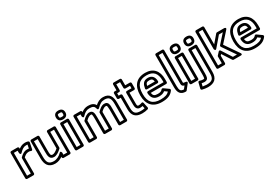

<svg xmlns="http://www.w3.org/2000/svg" viewBox="61 -1949 4817 3364"><g transform="rotate(-30 2469.5 -267.0)"><path d="M361.1 -421.2C349.6 -423.3 339.9 -424 328 -424C261.9 -424 217.9 -388.1 179.6 -350.9C174.7 -346.2 172 -338.8 172 -333V-25H96V-487H172V-439C172 -439 182.8 -386.4 215.4 -422.1C235.4 -443.9 256.6 -461.7 279.2 -475.8C299.8 -488.6 322.5 -495 349 -495C359.8 -495 370.1 -494.2 376 -493.2ZM222 -496.5V-512C222 -522.7 212.1 -537 197 -537H71C60.3 -537 46 -527.1 46 -512V0C46 10.7 55.9 25 71 25H197C207.7 25 222 15.1 222 0V-322.2C250.2 -348.1 281.5 -374 328 -374C346.8 -374 360.3 -370.9 368.8 -366.6C398.7 -351.7 403.8 -380.9 404.5 -383.9L429.5 -504.9C436.7 -540 381.9 -545 349 -545C297.6 -545 254.9 -522.5 222 -496.5Z M633 -10C531.8 -10 502 -58.9 502 -170V-487H578V-230C578 -162.6 576.1 -71 672 -71C720.3 -71 769.9 -101 824.1 -151.8C829.2 -156.5 832 -164 832 -170V-487H908V-25H832V-66C832 -66 821.3 -118.6 788.6 -82.9C756 -47.4 693.6 -10 633 -10ZM633 40C689.4 40 742 17.1 782 -11.2V0C782 10.7 791.9 25 807 25H933C943.7 25 958 15.1 958 0V-512C958 -522.7 948.1 -537 933 -537H807C796.3 -537 782 -527.1 782 -512V-181C735.1 -138.8 697 -121 672 -121C628.9 -121 628 -147.5 628 -230V-512C628 -522.7 618.1 -537 603 -537H477C466.3 -537 452 -527.1 452 -512V-170C452 -46.4 499.4 40 633 40Z M1137 -691C1178.3 -691 1183 -686.7 1183 -652C1183 -617.7 1177.2 -613 1137 -613C1097.3 -613 1093 -618.5 1093 -652C1093 -686.8 1097.1 -691 1137 -691ZM1137 -741C1079.4 -741 1043 -712 1043 -652C1043 -593.8 1078.4 -563 1137 -563C1192.8 -563 1233 -589.8 1233 -652C1233 -713.8 1194.1 -741 1137 -741ZM1100 -25V-487H1176V-25ZM1050 0C1050 10.7 1059.9 25 1075 25H1201C1211.7 25 1226 15.1 1226 0V-512C1226 -522.7 1216.1 -537 1201 -537H1075C1064.3 -537 1050 -527.1 1050 -512Z M1590 -441C1568.2 -441 1546.3 -432.9 1523.4 -419.6C1499.8 -405.9 1475.9 -385.7 1450.9 -359.2C1446.4 -354.5 1444 -347.1 1444 -342V-25H1368V-487H1444V-446C1444 -446 1454.6 -393.4 1487.4 -429.1C1509.2 -452.8 1531.7 -470.8 1554.7 -483.7C1576.5 -495.9 1600.5 -502 1628 -502C1702.6 -502 1727.2 -483.1 1739.8 -433.8C1739.8 -433.8 1748.4 -389.1 1781.7 -422.3C1809.9 -450.5 1835.8 -470.9 1858.7 -483.7C1880.2 -495.7 1905.5 -502 1936 -502C2029.7 -502 2054 -457.6 2054 -342V-25H1978V-302C1978 -343.8 1981.5 -398 1946.8 -426.4C1932.3 -438.2 1914.1 -441 1895 -441C1869.3 -441 1844.2 -431.5 1820.1 -415.3C1796.9 -399.7 1775.4 -380.8 1755.4 -358.8C1751.3 -354.2 1749 -348 1749 -342V-25H1673V-302C1673 -382.6 1666.4 -441 1590 -441ZM1774 -483.7C1747.2 -533 1696.9 -552 1628 -552C1573.7 -552 1528.5 -529.9 1494 -503.2V-512C1494 -522.7 1484.1 -537 1469 -537H1343C1332.3 -537 1318 -527.1 1318 -512V0C1318 10.7 1327.9 25 1343 25H1469C1479.7 25 1494 15.1 1494 0V-331.9C1513.4 -351.6 1532.6 -367.1 1548.6 -376.4C1567.1 -387.1 1581.2 -391 1590 -391C1616.7 -391 1614.6 -390.6 1619 -369C1621.3 -357.7 1623 -334.5 1623 -302V0C1623 10.7 1632.9 25 1648 25H1774C1784.7 25 1799 15.1 1799 0V-332.2C1820.1 -354.3 1859.2 -391 1895 -391C1909.2 -391 1915 -387.8 1915.2 -387.7C1921.9 -382.1 1928 -349.3 1928 -302V0C1928 10.7 1937.9 25 1953 25H2079C2089.7 25 2104 15.1 2104 0V-342C2104 -466 2064.8 -552 1936 -552C1863.1 -552 1816.9 -521.2 1774 -483.7Z M2327 -171C2327 -116.3 2344.3 -64 2409 -64C2425.7 -64 2444.6 -66.6 2459.4 -70.5L2470.5 -18.2C2444.3 -12.5 2420.1 -10 2393 -10C2285 -10 2251 -45.7 2251 -155V-412C2251 -427.1 2236.7 -437 2226 -437H2186V-487H2226C2241.1 -487 2251 -501.3 2251 -512V-630H2327V-512C2327 -496.9 2341.3 -487 2352 -487H2446V-437H2352C2336.9 -437 2327 -422.7 2327 -412ZM2377 -171V-387H2471C2481.7 -387 2496 -396.9 2496 -412V-512C2496 -522.7 2486.1 -537 2471 -537H2377V-655C2377 -665.7 2367.1 -680 2352 -680H2226C2215.3 -680 2201 -670.1 2201 -655V-537H2161C2150.3 -537 2136 -527.1 2136 -512V-412C2136 -401.3 2145.9 -387 2161 -387H2201V-155C2201 -24.8 2262.1 40 2393 40C2432.6 40 2470.7 34.7 2507.1 24C2519.4 20.4 2527.1 7.4 2524.4 -5.2L2502.4 -108.2C2496.8 -134.9 2475.1 -128.8 2468.5 -126.1C2448.6 -117.9 2429 -114 2409 -114C2383.5 -114 2377 -120.3 2377 -171Z M2787 -502C2922.5 -502 2986 -427.4 2986 -285V-248H2671C2657.9 -248 2645.3 -237.5 2646 -221.9C2650.3 -125.5 2696.7 -70 2798 -70C2846.9 -70 2885.1 -80.3 2915.2 -107L2970 -68C2933.4 -28.2 2884.1 -10 2792 -10C2633.4 -10 2566 -87.6 2566 -252C2566 -425.7 2636.9 -502 2787 -502ZM2787 -552C2609.1 -552 2516 -444.9 2516 -252C2516 -67.5 2606.6 40 2792 40C2904.9 40 2977 11.6 3026.4 -58.6C3033.5 -68.6 3032.1 -85.1 3020.5 -93.4L2926.5 -160.4C2917 -167.1 2901.2 -166.4 2892.6 -155.7C2872.2 -130.5 2848.7 -120 2798 -120C2728.7 -120 2706.8 -141.2 2698.4 -198H3011C3021.7 -198 3036 -207.9 3036 -223V-285C3036 -447.4 2950.8 -552 2787 -552ZM2911 -310C2911 -397.1 2866.4 -452 2784 -452C2688.6 -452 2661.7 -388.1 2649.3 -314.1C2648.1 -306.7 2647.4 -285 2674 -285H2886C2901.1 -285 2911 -299.3 2911 -310ZM2859.5 -335H2704.4C2716.1 -382.8 2729 -402 2784 -402C2832.1 -402 2852.9 -384.2 2859.5 -335Z M3150 -75.1V-702H3226V-75C3226 -63.4 3227.7 -50.4 3235.8 -38.8C3245.8 -24.7 3261.3 -18.6 3275.9 -14.9L3232.1 40.7C3166.7 36.8 3150.8 12.6 3150 -75.1ZM3100 -74.9C3100.9 29 3138.2 90.6 3243.9 91C3250.1 91 3258.7 87.7 3263.6 81.5L3341.6 -17.5C3371.4 -55.3 3324.6 -57.9 3324.6 -57.9C3292.8 -61.2 3278.6 -66.2 3276.8 -67.6C3276.6 -67.9 3276 -70.3 3276 -75V-727C3276 -737.7 3266.1 -752 3251 -752H3125C3114.3 -752 3100 -742.1 3100 -727Z M3455 -691C3496.3 -691 3501 -686.7 3501 -652C3501 -617.7 3495.2 -613 3455 -613C3415.3 -613 3411 -618.5 3411 -652C3411 -686.8 3415.1 -691 3455 -691ZM3455 -741C3397.4 -741 3361 -712 3361 -652C3361 -593.8 3396.4 -563 3455 -563C3510.8 -563 3551 -589.8 3551 -652C3551 -713.8 3512.1 -741 3455 -741ZM3418 -25V-487H3494V-25ZM3368 0C3368 10.7 3377.9 25 3393 25H3519C3529.7 25 3544 15.1 3544 0V-512C3544 -522.7 3534.1 -537 3519 -537H3393C3382.3 -537 3368 -527.1 3368 -512Z M3730 -691C3771.3 -691 3776 -686.7 3776 -652C3776 -617.7 3770.2 -613 3730 -613C3690.3 -613 3686 -618.5 3686 -652C3686 -686.8 3690.1 -691 3730 -691ZM3730 -741C3672.4 -741 3636 -712 3636 -652C3636 -593.8 3671.4 -563 3730 -563C3785.8 -563 3826 -589.8 3826 -652C3826 -713.8 3787.1 -741 3730 -741ZM3769 22C3769 134 3732.5 168 3619 168C3602.9 168 3565.5 163.7 3541.4 159.4L3555.8 101C3576.1 106 3592.7 108 3612 108C3641.5 108 3671.2 97.6 3682.3 68.4C3690.5 47.2 3693 19.3 3693 -18V-487H3769ZM3819 22V-512C3819 -522.7 3809.1 -537 3794 -537H3668C3657.3 -537 3643 -527.1 3643 -512V-18C3643 16.7 3639.5 40.4 3635.7 50.6C3634.8 52.7 3633.1 58 3612 58C3589.8 58 3568.3 54 3547.1 45.7C3526.3 37.6 3516.2 53.2 3513.7 63L3486.7 172C3483.7 184.3 3490.8 197.6 3503.1 201.7C3528.8 210.3 3587.8 218 3619 218C3753 218 3819 157.1 3819 22Z M4260.6 -25 4131 -225.6C4129.2 -228.4 4114 -253.2 4091.6 -229L4042.6 -176C4038.4 -171.4 4036 -165.2 4036 -159V-25H3960V-702H4036V-311C4036 -311 4048.6 -258.1 4080 -294.7L4244.5 -487H4323L4167.4 -313.7C4159.5 -304.9 4159.5 -291.4 4165.4 -282.8L4342.5 -25ZM4226 13.6C4230.3 20.3 4238.5 25 4247 25H4390C4438.7 25 4410.6 -14.2 4410.6 -14.2L4217.7 -294.9L4397.6 -495.3C4430.7 -532.1 4379 -537 4379 -537H4233C4226.2 -537 4218.8 -533.8 4214 -528.3L4086 -378.7V-727C4086 -737.7 4076.1 -752 4061 -752H3935C3924.3 -752 3910 -742.1 3910 -727V0C3910 10.7 3919.9 25 3935 25H4061C4071.7 25 4086 15.1 4086 0V-149.2L4106.5 -171.4Z M4672 -502C4807.5 -502 4871 -427.4 4871 -285V-248H4556C4542.9 -248 4530.3 -237.5 4531 -221.9C4535.3 -125.5 4581.7 -70 4683 -70C4731.9 -70 4770.1 -80.3 4800.2 -107L4855 -68C4818.4 -28.2 4769.1 -10 4677 -10C4518.4 -10 4451 -87.6 4451 -252C4451 -425.7 4521.9 -502 4672 -502ZM4672 -552C4494.1 -552 4401 -444.9 4401 -252C4401 -67.5 4491.6 40 4677 40C4789.9 40 4862 11.6 4911.4 -58.6C4918.5 -68.6 4917.1 -85.1 4905.5 -93.4L4811.5 -160.4C4802 -167.1 4786.2 -166.4 4777.6 -155.7C4757.2 -130.5 4733.7 -120 4683 -120C4613.7 -120 4591.8 -141.2 4583.4 -198H4896C4906.7 -198 4921 -207.9 4921 -223V-285C4921 -447.4 4835.8 -552 4672 -552ZM4796 -310C4796 -397.1 4751.4 -452 4669 -452C4573.6 -452 4546.7 -388.1 4534.3 -314.1C4533.1 -306.7 4532.4 -285 4559 -285H4771C4786.1 -285 4796 -299.3 4796 -310ZM4744.5 -335H4589.4C4601.1 -382.8 4614 -402 4669 -402C4717.1 -402 4737.9 -384.2 4744.5 -335Z"/></g></svg>

Font: Fog Sans
Style: Outline
Weight: 700
Foundry: Intel Corporation
Version: Version 1.00